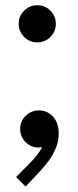

<svg xmlns="http://www.w3.org/2000/svg" viewBox="-20 -547 294 722"><path d="M120.1 -387.7Q91.3 -387.7 70.8 -408.2Q50.3 -428.7 50.3 -457.5Q50.3 -486.3 70.8 -506.8Q91.3 -527.3 120.1 -527.3Q149.4 -527.3 169.7 -506.8Q189.9 -486.3 189.9 -457.5Q189.9 -428.2 169.7 -408Q149.4 -387.7 120.1 -387.7ZM76.2 154.8 40.5 118.7 93.3 65.4Q106.4 52.2 118.9 36.6Q131.3 21 139.9 3.9Q148.4 -13.2 147.9 -31.7H168.9Q164.1 -14.6 154.1 -3.4Q144 7.8 124 7.8Q106 7.8 90.3 -1.5Q74.7 -10.7 65.2 -26.6Q55.7 -42.5 55.7 -62Q55.7 -90.8 76.4 -111.3Q97.2 -131.8 127 -131.8Q157.2 -131.8 178.5 -109.4Q199.7 -86.9 200.7 -48.8Q201.7 -17.6 189.9 10Q178.2 37.6 161.9 59.3Q145.5 81.1 132.8 94.2Z"/></svg>

Font: Reddit Sans Medium
Style: Regular
Weight: 500
Designer: Stephen Hutchings
Foundry: Reddit
Version: Version 1.014